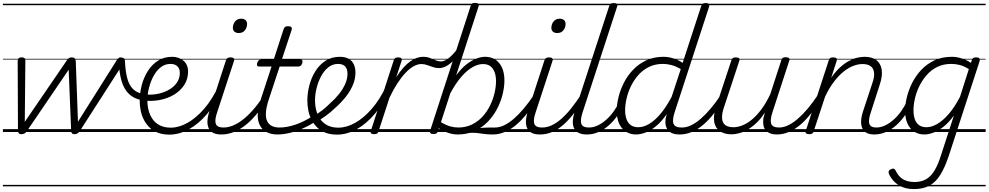

<svg xmlns="http://www.w3.org/2000/svg" viewBox="-20 -911 6822 1325"><path d="M127 15Q114 15 109 8Q104 1 104 -11L102 -489Q102 -499 107.5 -507Q113 -515 129 -515Q143 -515 149 -510Q155 -505 155 -492L151 -70L441 -494Q449 -506 456.5 -510.5Q464 -515 476 -515Q489 -515 495.5 -508Q502 -501 503 -487L518 -71L786 -496Q793 -507 800.5 -512Q808 -517 819 -514Q835 -512 839.5 -503Q844 -494 837 -483L529 -4Q523 4 515 9.5Q507 15 494 15Q481 15 476 8Q471 1 471 -10L454 -430L164 -4Q159 4 150 9.5Q141 15 127 15ZM0 365H804V375H0ZM0 -20H804V0H0ZM0 -505H804V-500H0ZM0 -885H804V-875H0Z M955 -221Q904 -230 870 -262.5Q836 -295 819 -352Q802 -409 800 -491Q800 -498 806 -502Q812 -506 820.5 -506.5Q829 -507 835.5 -504Q842 -501 842 -495Q845 -422 857.5 -373.5Q870 -325 896 -298.5Q922 -272 961 -264Q971 -262 975 -255Q979 -248 977.5 -240Q976 -232 970.5 -226Q965 -220 955 -221ZM804 365H854V375H804ZM804 -20H854V0H804ZM804 -505H854V-500H804ZM804 -885H854V-875H804Z M965 -262Q1011 -254 1056 -261Q1101 -268 1138.5 -287.5Q1176 -307 1198.5 -337.5Q1221 -368 1221 -408Q1221 -437 1204 -453.5Q1187 -470 1156 -470Q1145 -470 1140.5 -477Q1136 -484 1137.5 -494Q1139 -504 1146.5 -511.5Q1154 -519 1168 -519Q1192 -519 1212.5 -511.5Q1233 -504 1247.5 -491Q1262 -478 1270 -459.5Q1278 -441 1278 -418Q1278 -366 1252 -325.5Q1226 -285 1181.5 -258Q1137 -231 1080 -220.5Q1023 -210 961 -218ZM854 365H1329V375H854ZM854 -20H1329V0H854ZM854 -505H1329V-500H854ZM854 -885H1329V-875H854Z M1149 18Q1106 18 1072.5 6Q1039 -6 1015 -28.5Q991 -51 975 -80.5Q959 -110 951.5 -145Q944 -180 944 -217Q944 -269 958 -322.5Q972 -376 1000 -420.5Q1028 -465 1070 -492Q1112 -519 1168 -519Q1177 -519 1181 -511.5Q1185 -504 1182.5 -494Q1180 -484 1173.5 -477Q1167 -470 1157 -470Q1119 -470 1089.5 -447Q1060 -424 1039.5 -386Q1019 -348 1008 -304Q997 -260 997 -218Q997 -181 1006 -147.5Q1015 -114 1034 -87.5Q1053 -61 1084 -45.5Q1115 -30 1158 -30Q1215 -30 1274.5 -63.5Q1334 -97 1389 -160.5Q1444 -224 1487 -315Q1491 -323 1499.5 -323Q1508 -323 1513.5 -316.5Q1519 -310 1513 -294Q1469 -195 1409.5 -125Q1350 -55 1283 -18.5Q1216 18 1149 18ZM1329 365V375ZM1329 -20V0ZM1329 -505V-500ZM1329 -885V-875Z M1507 17Q1475 17 1453.5 7Q1432 -3 1421.5 -23.5Q1411 -44 1411.5 -73Q1412 -102 1424 -140L1539 -494Q1544 -506 1550.5 -510.5Q1557 -515 1570 -515Q1586 -515 1592.5 -509Q1599 -503 1595 -491L1478 -134Q1460 -81 1469.5 -56Q1479 -31 1522 -31Q1532 -31 1536 -23.5Q1540 -16 1538.5 -7Q1537 2 1529 9.5Q1521 17 1507 17ZM1627 -683Q1610 -683 1598.5 -692Q1587 -701 1587 -719Q1587 -743 1602 -762.5Q1617 -782 1645 -782Q1662 -782 1673.5 -773Q1685 -764 1685 -745Q1685 -722 1670.5 -702.5Q1656 -683 1627 -683ZM1329 365H1654V375H1329ZM1329 -20H1654V0H1329ZM1329 -505H1654V-500H1329ZM1329 -885H1654V-875H1329Z M1508 17Q1497 17 1492.5 9.5Q1488 2 1489.5 -7Q1491 -16 1499.5 -23.5Q1508 -31 1523 -31Q1553 -31 1586 -44Q1619 -57 1653 -83Q1687 -109 1723 -149Q1759 -189 1795 -244Q1803 -257 1812 -255Q1821 -253 1825.5 -243.5Q1830 -234 1823 -225Q1783 -161 1743.5 -115Q1704 -69 1664.5 -40Q1625 -11 1586 3Q1547 17 1508 17ZM1654 365V375ZM1654 -20V0ZM1654 -505V-500ZM1654 -885V-875Z M1895 17Q1851 17 1820.5 1Q1790 -15 1774 -45Q1758 -75 1758.5 -118.5Q1759 -162 1777 -217L1854 -452H1768Q1757 -452 1754.5 -458.5Q1752 -465 1755 -477Q1759 -489 1765.5 -494.5Q1772 -500 1782 -500H1869L1937 -709Q1941 -721 1947.5 -725.5Q1954 -730 1968 -730Q1985 -730 1990.5 -724Q1996 -718 1993 -706L1925 -500H2053Q2064 -500 2066.5 -494Q2069 -488 2066 -476Q2062 -463 2055.5 -457.5Q2049 -452 2039 -452H1910L1833 -219Q1817 -169 1815 -133Q1813 -97 1824 -74.5Q1835 -52 1856.5 -41.5Q1878 -31 1909 -31Q1919 -31 1923 -23.5Q1927 -16 1926 -7Q1925 2 1917 9.5Q1909 17 1895 17ZM1654 365H2042V375H1654ZM1654 -20H2042V0H1654ZM1654 -505H2042V-500H1654ZM1654 -885H2042V-875H1654Z M1894 17Q1882 17 1878 9.5Q1874 2 1877 -7Q1880 -16 1889 -23.5Q1898 -31 1910 -31Q1960 -31 2019 -51Q2078 -71 2138 -110Q2145 -115 2152 -111.5Q2159 -108 2163 -100.5Q2167 -93 2166 -84.5Q2165 -76 2158 -72Q2110 -42 2063.5 -22Q2017 -2 1974 7.5Q1931 17 1894 17ZM2041 365V375ZM2041 -20V0ZM2041 -505V-500ZM2041 -885V-875Z M2136 -105Q2170 -124 2202 -148.5Q2234 -173 2260 -200Q2295 -231 2321 -264Q2347 -297 2362.5 -332Q2378 -367 2378 -402Q2378 -435 2362 -452.5Q2346 -470 2312 -470Q2302 -470 2297.5 -477Q2293 -484 2294.5 -494Q2296 -504 2303.5 -511.5Q2311 -519 2324 -519Q2363 -519 2387 -505Q2411 -491 2422 -466.5Q2433 -442 2433 -410Q2433 -367 2415.5 -325Q2398 -283 2366.5 -243Q2335 -203 2293 -166Q2263 -137 2228 -111.5Q2193 -86 2156 -65ZM2042 365H2486V375H2042ZM2042 -20H2486V0H2042ZM2042 -505H2486V-500H2042ZM2042 -885H2486V-875H2042Z M2306 18Q2263 18 2229.5 6Q2196 -6 2172 -28.5Q2148 -51 2132 -80.5Q2116 -110 2108.5 -145Q2101 -180 2101 -217Q2101 -269 2115 -322.5Q2129 -376 2157 -420.5Q2185 -465 2227 -492Q2269 -519 2325 -519Q2334 -519 2338 -511.5Q2342 -504 2339.5 -494Q2337 -484 2330.5 -477Q2324 -470 2314 -470Q2276 -470 2246.5 -447Q2217 -424 2196.5 -386Q2176 -348 2165 -304Q2154 -260 2154 -218Q2154 -181 2163 -147.5Q2172 -114 2191 -87.5Q2210 -61 2241 -45.5Q2272 -30 2315 -30Q2372 -30 2431.5 -63.5Q2491 -97 2546 -160.5Q2601 -224 2644 -315Q2648 -323 2656.5 -323Q2665 -323 2670.5 -316.5Q2676 -310 2670 -294Q2626 -195 2566.5 -125Q2507 -55 2440 -18.5Q2373 18 2306 18ZM2486 365V375ZM2486 -20V0ZM2486 -505V-500ZM2486 -885V-875Z M2561 15Q2549 15 2542 10Q2535 5 2539 -7L2697 -494Q2701 -506 2708 -510.5Q2715 -515 2727 -515Q2744 -515 2749.5 -508.5Q2755 -502 2751 -490L2714 -377Q2740 -418 2765 -445.5Q2790 -473 2813.5 -489Q2837 -505 2858 -512Q2879 -519 2898 -519Q2909 -519 2914 -511.5Q2919 -504 2917 -494Q2915 -484 2907.5 -476.5Q2900 -469 2887 -469Q2863 -469 2836 -454.5Q2809 -440 2780.5 -410.5Q2752 -381 2723.5 -337.5Q2695 -294 2668 -237L2592 -4Q2590 6 2582.5 10.5Q2575 15 2561 15ZM2486 365H2890V375H2486ZM2486 -20H2890V0H2486ZM2486 -505H2890V-500H2486ZM2486 -885H2890V-875H2486Z M3008 -441Q2988 -441 2968 -448Q2948 -455 2928 -462Q2908 -469 2888 -469Q2877 -469 2873 -476.5Q2869 -484 2871 -494Q2873 -504 2880 -511.5Q2887 -519 2899 -519Q2926 -519 2947 -511Q2968 -503 2986.5 -495Q3005 -487 3022 -487Q3046 -487 3073.5 -507.5Q3101 -528 3133 -569Q3139 -576 3146 -574Q3153 -572 3156.5 -564.5Q3160 -557 3155 -549Q3129 -512 3104 -488Q3079 -464 3055.5 -452.5Q3032 -441 3008 -441ZM2890 365V375ZM2890 -20V0ZM2890 -505V-500ZM2890 -885V-875Z M3381 17Q3350 17 3326.5 14Q3303 11 3281.5 8Q3260 5 3234 5.5Q3208 6 3174 12L3198 -10Q3239 -19 3267 -23.5Q3295 -28 3316 -29.5Q3337 -31 3355.5 -31Q3374 -31 3396 -31Q3405 -31 3408.5 -23.5Q3412 -16 3410 -7Q3408 2 3400.5 9.5Q3393 17 3381 17ZM2971 14Q2957 14 2950.5 7.5Q2944 1 2949 -11L3228 -870Q3232 -883 3238 -887Q3244 -891 3258 -891Q3274 -891 3280.5 -885.5Q3287 -880 3283 -868L3128 -391Q3164 -440 3200 -467.5Q3236 -495 3268 -507Q3300 -519 3327 -519Q3390 -519 3425.5 -475Q3461 -431 3461 -355Q3461 -311 3448.5 -260Q3436 -209 3410.5 -160Q3385 -111 3346.5 -71Q3308 -31 3256 -7Q3204 17 3138 17Q3106 17 3072 5.5Q3038 -6 3008 -26L3002 -4Q2998 5 2992 9.5Q2986 14 2971 14ZM3023 -68Q3058 -47 3087 -39Q3116 -31 3142 -31Q3195 -31 3237.5 -52Q3280 -73 3311 -107.5Q3342 -142 3362.5 -184Q3383 -226 3393 -269.5Q3403 -313 3403 -351Q3403 -387 3393 -413.5Q3383 -440 3363.5 -454.5Q3344 -469 3313 -469Q3279 -469 3241 -447.5Q3203 -426 3164.5 -382Q3126 -338 3088 -268ZM2890 365H3527V375H2890ZM2890 -20H3527V0H2890ZM2890 -505H3527V-500H2890ZM2890 -885H3527V-875H2890Z M3381 17Q3370 17 3365.5 9.5Q3361 2 3362.5 -7Q3364 -16 3372.5 -23.5Q3381 -31 3396 -31Q3427 -31 3459.5 -46.5Q3492 -62 3526 -91.5Q3560 -121 3595 -162.5Q3630 -204 3665 -257Q3672 -268 3681 -266.5Q3690 -265 3694.5 -257Q3699 -249 3693 -239Q3656 -178 3618.5 -130Q3581 -82 3542.5 -49.5Q3504 -17 3463.5 0Q3423 17 3381 17ZM3527 365V375ZM3527 -20V0ZM3527 -505V-500ZM3527 -885V-875Z M3705 17Q3673 17 3651.5 7Q3630 -3 3619.5 -23.5Q3609 -44 3609.5 -73Q3610 -102 3622 -140L3737 -494Q3742 -506 3748.5 -510.5Q3755 -515 3768 -515Q3784 -515 3790.5 -509Q3797 -503 3793 -491L3676 -134Q3658 -81 3667.5 -56Q3677 -31 3720 -31Q3730 -31 3734 -23.5Q3738 -16 3736.5 -7Q3735 2 3727 9.5Q3719 17 3705 17ZM3825 -683Q3808 -683 3796.5 -692Q3785 -701 3785 -719Q3785 -743 3800 -762.5Q3815 -782 3843 -782Q3860 -782 3871.5 -773Q3883 -764 3883 -745Q3883 -722 3868.5 -702.5Q3854 -683 3825 -683ZM3527 365H3852V375H3527ZM3527 -20H3852V0H3527ZM3527 -505H3852V-500H3527ZM3527 -885H3852V-875H3527Z M3706 17Q3695 17 3690.5 9.5Q3686 2 3687.5 -7Q3689 -16 3697.5 -23.5Q3706 -31 3721 -31Q3756 -31 3790 -47.5Q3824 -64 3857.5 -94Q3891 -124 3925.5 -168Q3960 -212 3996 -267Q4004 -278 4012 -277Q4020 -276 4024 -267.5Q4028 -259 4021 -250Q3985 -189 3948.5 -139.5Q3912 -90 3873.5 -55Q3835 -20 3794 -1.5Q3753 17 3706 17ZM3852 365V375ZM3852 -20V0ZM3852 -505V-500ZM3852 -885V-875Z M4029 17Q3997 17 3975.5 7Q3954 -3 3943 -23.5Q3932 -44 3933 -73Q3934 -102 3946 -140L4184 -869Q4188 -881 4194.5 -885.5Q4201 -890 4215 -890Q4231 -890 4237 -884Q4243 -878 4239 -866L4000 -134Q3983 -81 3992 -56Q4001 -31 4044 -31Q4053 -31 4057.5 -23.5Q4062 -16 4060 -7Q4058 2 4050.5 9.5Q4043 17 4029 17ZM3852 365H4176V375H3852ZM3852 -20H4176V0H3852ZM3852 -505H4176V-500H3852ZM3852 -885H4176V-875H3852Z M4030 17Q4019 17 4014.5 9.5Q4010 2 4011.5 -7Q4013 -16 4021.5 -23.5Q4030 -31 4045 -31Q4075 -31 4105.5 -45.5Q4136 -60 4164.5 -85.5Q4193 -111 4217 -145Q4241 -179 4258 -217Q4263 -228 4271.5 -228Q4280 -228 4287 -220.5Q4294 -213 4290 -203Q4271 -157 4243.5 -117Q4216 -77 4182.5 -47Q4149 -17 4110.5 0Q4072 17 4030 17ZM4176 365V375ZM4176 -20V0ZM4176 -505V-500ZM4176 -885V-875Z M4370 17Q4329 17 4298.5 -3Q4268 -23 4252 -59.5Q4236 -96 4236 -146Q4236 -190 4248.5 -241Q4261 -292 4286 -341Q4311 -390 4350 -430.5Q4389 -471 4441 -495Q4493 -519 4559 -519Q4592 -519 4627.5 -508Q4663 -497 4691 -477L4819 -869Q4823 -881 4829.5 -885.5Q4836 -890 4849 -890Q4868 -890 4872.5 -882.5Q4877 -875 4873 -863L4635 -134Q4618 -81 4628.5 -56Q4639 -31 4683 -31Q4692 -31 4696 -23.5Q4700 -16 4698.5 -7Q4697 2 4689.5 9.5Q4682 17 4668 17Q4642 17 4623 10Q4604 3 4592 -10.5Q4580 -24 4575 -43.5Q4570 -63 4573 -89L4581 -123Q4543 -69 4505 -38.5Q4467 -8 4432.5 4.5Q4398 17 4370 17ZM4385 -33Q4420 -33 4458.5 -55Q4497 -77 4537 -124Q4577 -171 4615 -243L4678 -434Q4642 -455 4612 -462.5Q4582 -470 4555 -470Q4502 -470 4459.5 -449.5Q4417 -429 4386 -394Q4355 -359 4334.5 -317Q4314 -275 4304 -231.5Q4294 -188 4294 -150Q4294 -114 4304 -87.5Q4314 -61 4334 -47Q4354 -33 4385 -33ZM4176 365H4817V375H4176ZM4176 -20H4817V0H4176ZM4176 -505H4817V-500H4176ZM4176 -885H4817V-875H4176Z M4671 17Q4660 17 4655.5 9.5Q4651 2 4652.5 -7Q4654 -16 4662.5 -23.5Q4671 -31 4686 -31Q4717 -31 4749.5 -46.5Q4782 -62 4816 -91.5Q4850 -121 4885 -162.5Q4920 -204 4955 -257Q4962 -268 4971 -266.5Q4980 -265 4984.5 -257Q4989 -249 4983 -239Q4946 -178 4908.5 -130Q4871 -82 4832.5 -49.5Q4794 -17 4753.5 0Q4713 17 4671 17ZM4817 365V375ZM4817 -20V0ZM4817 -505V-500ZM4817 -885V-875Z M5028 16Q4981 16 4949 -5Q4917 -26 4909 -68.5Q4901 -111 4922 -176L5027 -494Q5031 -506 5037.5 -510.5Q5044 -515 5057 -515Q5074 -515 5080 -509Q5086 -503 5082 -491L4975 -167Q4961 -125 4963 -94.5Q4965 -64 4984.5 -48.5Q5004 -33 5042 -33Q5070 -33 5102.5 -45.5Q5135 -58 5168.5 -85.5Q5202 -113 5234.5 -156.5Q5267 -200 5296 -262L5372 -496Q5376 -508 5382 -512Q5388 -516 5402 -516Q5418 -516 5424.5 -510.5Q5431 -505 5427 -493L5310 -134Q5293 -81 5302.5 -56Q5312 -31 5357 -31Q5367 -31 5370.5 -23.5Q5374 -16 5372.5 -7Q5371 2 5363 9.5Q5355 17 5341 17Q5315 17 5295.5 9.5Q5276 2 5264 -12Q5252 -26 5248.5 -47Q5245 -68 5248 -94L5259 -135Q5231 -92 5200.5 -63Q5170 -34 5139.5 -16.5Q5109 1 5080.5 8.5Q5052 16 5028 16ZM4817 365H5488V375H4817ZM4817 -20H5488V0H4817ZM4817 -505H5488V-500H4817ZM4817 -885H5488V-875H4817Z M5341 17Q5330 17 5325.5 9.5Q5321 2 5322.5 -7Q5324 -16 5332.5 -23.5Q5341 -31 5356 -31Q5387 -31 5419.5 -46.5Q5452 -62 5486 -91.5Q5520 -121 5555 -162.5Q5590 -204 5625 -257Q5632 -268 5641 -266.5Q5650 -265 5654.5 -257Q5659 -249 5653 -239Q5616 -178 5578.5 -130Q5541 -82 5502.5 -49.5Q5464 -17 5423.5 0Q5383 17 5341 17ZM5487 365V375ZM5487 -20V0ZM5487 -505V-500ZM5487 -885V-875Z M6013 17Q5983 17 5962.5 7Q5942 -3 5932 -23.5Q5922 -44 5922.5 -73Q5923 -102 5935 -140L6001 -340Q6015 -380 6012 -409Q6009 -438 5989.5 -453.5Q5970 -469 5932 -469Q5902 -469 5869 -456.5Q5836 -444 5802 -417Q5768 -390 5735.5 -347.5Q5703 -305 5674 -244L5595 -4Q5592 6 5585.5 10.5Q5579 15 5564 15Q5552 15 5544 10Q5536 5 5540 -6L5699 -494Q5703 -506 5709.5 -510.5Q5716 -515 5729 -515Q5746 -515 5752 -509Q5758 -503 5754 -491L5716 -374Q5744 -415 5774 -443Q5804 -471 5834.5 -488Q5865 -505 5893 -512Q5921 -519 5946 -519Q5996 -519 6026.5 -497Q6057 -475 6064.5 -431.5Q6072 -388 6050 -323L5989 -134Q5971 -81 5979.5 -56Q5988 -31 6028 -31Q6037 -31 6041 -23.5Q6045 -16 6043.5 -7Q6042 2 6034.5 9.5Q6027 17 6013 17ZM5488 365H6159V375H5488ZM5488 -20H6159V0H5488ZM5488 -505H6159V-500H5488ZM5488 -885H6159V-875H5488Z M6013 17Q6002 17 5997.5 9.5Q5993 2 5994.5 -7Q5996 -16 6004.5 -23.5Q6013 -31 6028 -31Q6058 -31 6088.5 -45.5Q6119 -60 6147.5 -85.5Q6176 -111 6200 -145Q6224 -179 6241 -217Q6246 -228 6254.5 -228Q6263 -228 6270 -220.5Q6277 -213 6273 -203Q6254 -157 6226.5 -117Q6199 -77 6165.5 -47Q6132 -17 6093.5 0Q6055 17 6013 17ZM6159 365V375ZM6159 -20V0ZM6159 -505V-500ZM6159 -885V-875Z M6286 394Q6225 394 6182 367Q6139 340 6116 293Q6111 282 6112.5 273Q6114 264 6128 257Q6139 251 6147 253Q6155 255 6160 265Q6182 310 6214 327.5Q6246 345 6291 345Q6339 345 6372.5 325Q6406 305 6430.5 263.5Q6455 222 6475 157L6563 -114Q6527 -64 6490 -35.5Q6453 -7 6420 5Q6387 17 6360 17Q6318 17 6288 -3Q6258 -23 6242 -59.5Q6226 -96 6226 -146Q6226 -190 6238.5 -241Q6251 -292 6276 -341Q6301 -390 6339.5 -430.5Q6378 -471 6430 -495Q6482 -519 6549 -519Q6582 -519 6616.5 -508Q6651 -497 6681 -477L6686 -495Q6690 -507 6696.5 -511Q6703 -515 6716 -515Q6734 -515 6739 -507.5Q6744 -500 6740 -488L6529 160Q6502 242 6470.5 293.5Q6439 345 6395 369.5Q6351 394 6286 394ZM6374 -33Q6409 -33 6448 -55.5Q6487 -78 6527 -124Q6567 -170 6605 -243L6666 -434Q6631 -456 6601.5 -463Q6572 -470 6545 -470Q6491 -470 6449 -449.5Q6407 -429 6376 -394Q6345 -359 6324.5 -317Q6304 -275 6294 -231.5Q6284 -188 6284 -150Q6284 -114 6293.5 -87.5Q6303 -61 6323 -47Q6343 -33 6374 -33ZM6159 365H6782V375H6159ZM6159 -20H6782V0H6159ZM6159 -505H6782V-500H6159ZM6159 -885H6782V-875H6159Z"/></svg>

Font: Playwrite DK Uloopet Guides
Style: Regular
Weight: 400
Designer: Veronika Burian, José Scaglione
Foundry: TypeTogether
Version: Version 1.003